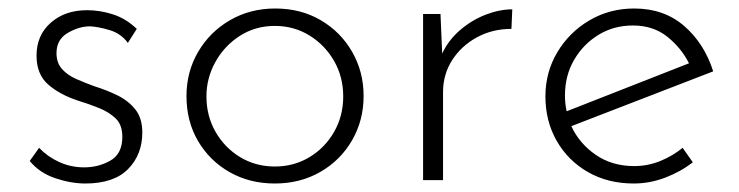

<svg xmlns="http://www.w3.org/2000/svg" viewBox="-20 -424 1740 452"><path d="M181 8Q147 8 110 -4.5Q73 -17 50 -45L72 -76Q92 -55 119.5 -42.5Q147 -30 178 -30Q212 -30 240 -46Q268 -62 268 -102Q268 -130 252.5 -145Q237 -160 213.5 -169.5Q190 -179 164 -187Q121 -201 93.5 -225Q66 -249 66 -293Q66 -341 99.5 -370.5Q133 -400 185 -400Q216 -400 246.5 -390Q277 -380 302 -356L281 -323Q265 -345 238.5 -353Q212 -361 192 -362Q166 -362 139.5 -346.5Q113 -331 113 -299Q113 -276 126 -261.5Q139 -247 159.5 -238Q180 -229 202 -221Q231 -212 256.5 -199.5Q282 -187 298.5 -166.5Q315 -146 315 -112Q315 -60 281.5 -26Q248 8 181 8Z M419 -198Q419 -255 446.5 -302Q474 -349 521.5 -376.5Q569 -404 628 -404Q688 -404 735 -376.5Q782 -349 809 -302Q836 -255 836 -198Q836 -141 809 -94Q782 -47 734.5 -19.5Q687 8 627 8Q568 8 521 -18.5Q474 -45 446.5 -91.5Q419 -138 419 -198ZM466 -197Q466 -151 487.5 -113.5Q509 -76 545.5 -54Q582 -32 627 -32Q672 -32 708.5 -54Q745 -76 766.5 -113.5Q788 -151 788 -197Q788 -243 766.5 -280.5Q745 -318 708.5 -340.5Q672 -363 627 -363Q581 -363 544.5 -339.5Q508 -316 487 -278Q466 -240 466 -197Z M1017 -391 1021 -298Q1036 -330 1063.5 -353.5Q1091 -377 1123.5 -389.5Q1156 -402 1186 -402L1184 -356Q1139 -356 1102.5 -336Q1066 -316 1044.5 -282.5Q1023 -249 1023 -207V0H976V-391Z M1472 8Q1411 8 1364 -19Q1317 -46 1290.5 -92.5Q1264 -139 1264 -197Q1264 -254 1292 -301Q1320 -348 1367.5 -376Q1415 -404 1473 -404Q1543 -404 1590.5 -363Q1638 -322 1659 -256L1325 -127Q1344 -86 1382.5 -59.5Q1421 -33 1473 -33Q1505 -33 1534.5 -45Q1564 -57 1587 -76L1611 -42Q1583 -20 1546.5 -6Q1510 8 1472 8ZM1310 -199Q1310 -180 1314 -162L1602 -275Q1584 -311 1551 -337.5Q1518 -364 1470 -364Q1425 -364 1389 -342Q1353 -320 1331.5 -283Q1310 -246 1310 -199Z"/></svg>

Font: Synthetic Light
Style: Regular
Weight: 300
Designer: Santiago Orozco
Foundry: Typemade
Version: Version 2.000; ttfautohint (v1.8.4.7-5d5b)